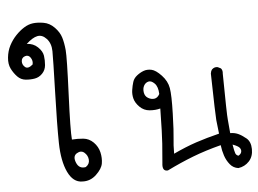

<svg xmlns="http://www.w3.org/2000/svg" viewBox="-79 -598 1129 839"><g transform="rotate(-5 486.0 -178.5)"><path d="M249 175.8Q209 175.8 186 127.4Q163.1 79.1 161.6 -0.5Q160.2 -80.1 164.6 -224.1Q168.9 -368.2 168.5 -402.8Q168 -437.5 148.9 -458Q129.9 -478.5 108.4 -474.1Q86.9 -469.7 59.6 -444.3Q87.9 -443.4 107.4 -424.8Q127 -406.2 129.9 -386.2Q132.8 -366.2 130.9 -344.7Q128.9 -323.2 114.7 -308.6Q100.6 -293.9 81.5 -290.5Q62.5 -287.1 41.5 -289.1Q20.5 -291 5.4 -306.6Q-9.8 -322.3 -20 -342.8Q-30.3 -363.3 -27.3 -392.1Q-24.4 -420.9 -12.2 -444.3Q0 -467.8 17.6 -486.3Q35.2 -504.9 54.7 -517.1Q74.2 -529.3 94.2 -531.7Q114.3 -534.2 140.6 -529.8Q167 -525.4 188 -503.9Q209 -482.4 216.3 -458.5Q223.6 -434.6 226.6 -402.3Q229.5 -370.1 222.7 -209.5Q215.8 -48.8 219.7 -10.7Q244.1 -12.7 269.5 -10.3Q294.9 -7.8 314 11.2Q333 30.3 338.9 55.7Q344.7 81.1 340.8 104.5Q336.9 127.9 310.5 152.8Q284.2 177.7 249 175.8ZM269.5 114.3Q287.1 102.5 285.6 83.5Q284.2 64.5 269.5 51.8Q254.9 39.1 235.8 50.8Q216.8 62.5 228.5 91.3Q240.2 120.1 269.5 114.3ZM77.1 -352.5Q81.1 -368.2 71.8 -382.3Q62.5 -396.5 47.4 -391.6Q32.2 -386.7 31.2 -371.1Q30.3 -355.5 43 -344.7Q55.7 -334 77.1 -352.5Z M933.6 176.8Q911.1 173.8 897 156.2Q882.8 138.7 875.5 116.7Q868.2 94.7 865.2 70.3Q796.9 87.9 741.2 109.4Q685.5 130.9 626 160.2Q599.6 163.1 604.5 126Q608.4 78.1 611.3 41.5Q614.3 4.9 616.2 -112.3Q594.7 -106.4 569.3 -108.4Q543.9 -110.4 525.9 -128.4Q507.8 -146.5 502.9 -165.5Q498 -184.6 501 -203.6Q503.9 -222.7 508.8 -238.3Q513.7 -253.9 527.8 -265.1Q542 -276.4 557.6 -282.2Q573.2 -288.1 592.3 -284.2Q611.3 -280.3 635.7 -254.4Q660.2 -228.5 665.5 -197.3Q670.9 -166 668.5 -85.4Q666 -4.9 662.6 22.9Q659.2 50.8 659.2 89.8Q712.9 64.5 759.8 48.8Q806.6 33.2 862.3 19.5Q857.4 -22.5 855.5 -40.5Q853.5 -58.6 849.6 -245.1Q850.6 -254.9 856.4 -262.7Q867.2 -273.4 881.8 -270.5L895.5 -263.7Q903.3 -254.9 901.4 -240.2Q903.3 -58.6 905.8 -38.6Q908.2 -18.6 911.1 21.5Q929.7 21.5 945.3 28.3Q960.9 35.2 980 50.8Q999 66.4 999.5 99.1Q1000 131.8 981 152.3Q961.9 172.9 933.6 176.8ZM938.5 123Q949.2 117.2 951.7 107.9Q954.1 98.6 947.8 89.8Q941.4 81.1 917 72.3Q921.9 101.6 925.3 110.8Q928.7 120.1 938.5 123ZM617.2 -175.8Q616.2 -208 601.6 -222.7Q586.9 -237.3 574.2 -233.9Q561.5 -230.5 554.7 -218.3Q547.9 -206.1 550.3 -189Q552.7 -171.9 566.4 -163.6Q580.1 -155.3 594.2 -157.2Q608.4 -159.2 617.2 -175.8Z"/></g></svg>

Font: JasonHandwriting4
Style: Regular
Weight: 400
Version: Version 1.01.21